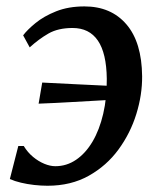

<svg xmlns="http://www.w3.org/2000/svg" viewBox="-20 -584 512 614"><path d="M250 -563.5Q335 -563.5 384.2 -506.2Q433.5 -449 434.5 -340Q435 -281 416 -219.5Q397 -158 359 -106Q321 -54 264 -22Q207 10 132 10Q111.5 10 89.2 7.5Q67 5 47 0.2Q27 -4.5 11.5 -11.5L38.5 -117H56Q68.5 -96.5 85.8 -82.2Q103 -68 121.8 -60.2Q140.5 -52.5 157 -52.5Q193 -52.5 223.2 -73Q253.5 -93.5 275.8 -131Q298 -168.5 310 -219.8Q322 -271 321.5 -332Q320.5 -414 293 -454.2Q265.5 -494.5 212 -494.5Q166 -494.5 135 -476.8Q104 -459 75 -432.5L54 -471Q67 -488.5 93.5 -510.2Q120 -532 159.5 -547.8Q199 -563.5 250 -563.5ZM103.5 -252.5 115 -320Q172 -317 225 -314.5Q278 -312 339.5 -309L331 -264.5Q268 -261 212.5 -257.8Q157 -254.5 103.5 -252.5Z"/></svg>

Font: Merriweather 28pt Medium
Style: Italic
Weight: 500
Italic angle: -7.8°
Version: Version 2.101